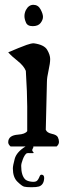

<svg xmlns="http://www.w3.org/2000/svg" viewBox="-20 -617 284 809"><path d="M120.1 0Q122.1 2.9 117.7 9.8Q113.3 16.6 119.1 22.5Q125 28.3 118.2 28.3Q94.7 27.3 91.8 29.3Q83 36.1 76.2 54.2Q69.3 72.3 69.3 82Q69.3 123 86.9 139.6Q95.7 146.5 110.8 148.4Q126 150.4 133.3 146.5Q140.6 142.6 147.5 125Q150.4 117.2 158.7 119.6Q167 122.1 166 135.7Q165 149.4 159.2 157.7Q153.3 166 143.6 168.9Q133.8 171.9 112.3 171.9Q90.8 171.9 81.5 169.4Q72.3 167 53.2 148.4Q34.2 129.9 34.2 92.8Q34.2 81.1 42 52.2Q49.8 23.4 87.9 0H24.4Q14.6 -8.8 14.6 -17.6Q14.6 -46.9 56.6 -49.8Q85.9 -51.8 94.7 -64.5V-168Q94.7 -222.7 88.9 -318.4Q80.1 -339.8 54.7 -359.9Q29.3 -379.9 14.6 -396.5Q39.1 -407.2 56.6 -414.1L91.8 -427.7Q111.3 -434.6 122.1 -434.6Q166 -428.7 178.7 -407.2Q191.4 -385.7 191.4 -368.2Q191.4 -350.6 184.6 -320.3Q177.7 -290 177.7 -271.5L172.9 -70.3Q177.7 -57.6 198.2 -53.2Q218.8 -48.8 223.6 -39.1Q228.5 -29.3 228.5 -19Q228.5 -8.8 218.8 0ZM88.9 -574.2Q100.6 -596.7 120.6 -596.7Q140.6 -596.7 150.9 -577.6Q161.1 -558.6 161.1 -545.9Q161.1 -533.2 150.9 -520Q140.6 -506.8 117.7 -506.8Q94.7 -506.8 88.9 -523.4Q83 -537.1 83 -549.3Q83 -561.5 88.9 -574.2Z"/></svg>

Font: Essays1743
Style: Medium
Weight: 500
Designer: Based on the typeface in a 1743 English translation of the essays of Montaigne.  PostScript/TrueType font designed by Jo
Version: Version 002.100